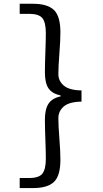

<svg xmlns="http://www.w3.org/2000/svg" viewBox="-20 -881 540 1004"><path d="M83 49.8H132.8Q183.6 49.8 201.7 26.9Q219.7 3.9 219.7 -51.8Q219.7 -85 217.3 -150.4Q214.8 -215.8 214.8 -254.9Q214.8 -309.6 233.4 -338.4Q252 -367.2 296.9 -377V-381.8Q252 -391.6 233.4 -419.4Q214.8 -447.3 214.8 -502.9Q214.8 -543 217.3 -608.4Q219.7 -673.8 219.7 -707Q219.7 -763.7 201.7 -786.1Q183.6 -808.6 132.8 -808.6H83V-861.3H152.3Q228.5 -861.3 262.2 -828.6Q295.9 -795.9 295.9 -711.9Q295.9 -669.9 290.5 -600.6Q285.2 -531.2 285.2 -493.2Q285.2 -458 313.5 -433.6Q341.8 -409.2 406.2 -408.2V-349.6Q341.8 -348.6 313.5 -324.2Q285.2 -299.8 285.2 -262.7Q285.2 -225.6 290.5 -156.7Q295.9 -87.9 295.9 -45.9Q295.9 38.1 262.2 70.3Q228.5 102.5 152.3 102.5H83Z"/></svg>

Font: GenEi Gothic M Regular
Style: Regular
Weight: 400
Designer: o_tamon (Modified); [Source Han Sans]
Ryoko NISHIZUKA  (kana & ideographs); Paul D. Hunt (Latin, Greek & Cyrillic); Wenl
Version: Version 1.1a;Original Version 1.004